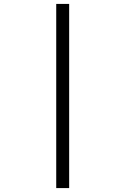

<svg xmlns="http://www.w3.org/2000/svg" viewBox="-20 -850 640 980"><path d="M267 110H333V-830H267Z"/></svg>

Font: JetBrains Mono ExtraLight
Style: Regular
Weight: 240
Monospace: yes
Designer: Philipp Nurullin, Konstantin Bulenkov
Foundry: JetBrains
Version: Version 2.305